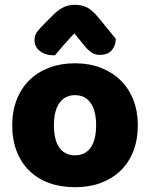

<svg xmlns="http://www.w3.org/2000/svg" viewBox="-20 -765 626 801"><path d="M555 -243Q555 -183 536.5 -135Q518 -87 483.5 -53.5Q449 -20 401 -2Q353 16 293 16Q233 16 185 -1.5Q137 -19 102.5 -52.5Q68 -86 49.5 -134Q31 -182 31 -243Q31 -302 50 -350Q69 -398 103.5 -431.5Q138 -465 186 -483Q234 -501 293 -501Q352 -501 400 -482.5Q448 -464 482.5 -430.5Q517 -397 536 -349Q555 -301 555 -243ZM293 -368Q251 -368 228 -335.5Q205 -303 205 -243Q205 -180 228 -148.5Q251 -117 293 -117Q335 -117 358 -149Q381 -181 381 -243Q381 -303 358 -335.5Q335 -368 293 -368ZM290 -626Q277 -611 266.5 -600Q256 -589 247 -578.5Q238 -568 229 -557.5Q220 -547 209 -534Q170 -534 147 -551.5Q124 -569 124 -598Q124 -618 135 -632.5Q146 -647 168 -669L202 -703Q221 -722 242.5 -733.5Q264 -745 293 -745Q319 -745 341 -735Q363 -725 392 -690L463 -603Q463 -575 446.5 -555.5Q430 -536 396 -536Q376 -536 361 -546.5Q346 -557 330 -577Z"/></svg>

Font: Baloo Da 2 ExtraBold
Style: Regular
Weight: 800
Designer: Noopur Datye, Sulekha Rajkumar and Ek Type
Foundry: Ek Type
Version: Version 1.640;hotconv 1.0.111;makeotfexe 2.5.65597; ttfautoh